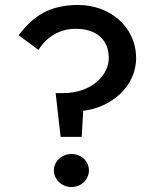

<svg xmlns="http://www.w3.org/2000/svg" viewBox="-20 -734 625 773"><path d="M418 -500C418 -434 352 -359 232 -359H204L224 -183H309L315 -288C424 -300 528 -383 528 -500C528 -627 421 -714 295 -714C176 -714 111 -666 55 -592L135 -533C168 -586 220 -618 285 -618C367 -618 418 -575 418 -500ZM197 -48C197 -12 228 19 268 19C308 19 338 -12 338 -48C338 -84 308 -114 268 -114C228 -114 197 -84 197 -48Z"/></svg>

Font: Jost Medium
Style: Regular
Weight: 500
Version: Version 3.710